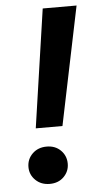

<svg xmlns="http://www.w3.org/2000/svg" viewBox="-52 -733 402 774"><g transform="rotate(-5 149.0 -346.5)"><path d="M81 -221 151 -700H288L189 -221ZM118 7Q83 7 60.5 -15Q38 -37 38 -68Q38 -100 60.5 -122Q83 -144 118 -144Q153 -144 175 -122Q197 -100 197 -68Q197 -37 175 -15Q153 7 118 7Z"/></g></svg>

Font: DeepMind Sans
Style: Bold Italic
Weight: 700
Italic angle: -10°
Designer: Jonny Pinhorn / Modifications: Colophon Foundry
Foundry: Colophon Foundry
Version: Version 1.002; ttfautohint (v1.8.2)